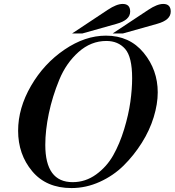

<svg xmlns="http://www.w3.org/2000/svg" viewBox="-20 -944 887 975"><path d="M343 11Q215 11 143.5 -74.5Q72 -160 72 -280Q72 -395 137.5 -508Q203 -621 307.5 -692Q412 -763 518 -763Q638 -763 709.5 -676Q781 -589 781 -475Q781 -416 760.5 -349Q740 -282 700 -218.5Q660 -155 608 -103.5Q556 -52 486.5 -20.5Q417 11 343 11ZM520 -736Q442 -736 379 -680Q316 -624 281 -539Q246 -454 228 -368Q210 -282 210 -208Q210 -19 349 -19Q414 -19 468 -58Q522 -97 555 -155.5Q588 -214 610.5 -288Q633 -362 642 -427Q651 -492 651 -547Q651 -655 615.5 -695.5Q580 -736 520 -736ZM572 -823 398 -774H346L527 -894Q572 -924 603 -924Q641 -924 641 -885Q641 -842 572 -823ZM778 -823 604 -774H552L733 -894Q778 -924 809 -924Q847 -924 847 -885Q847 -842 778 -823Z"/></svg>

Font: Libre Bodoni
Style: Italic
Weight: 400
Italic angle: -13°
Designer: Pablo Impallari, Rodrigo Fuenzalida
Foundry: Pablo Impallari, Rodrigo Fuenzalida
Version: Version 1.001